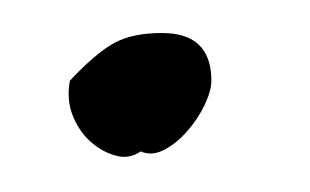

<svg xmlns="http://www.w3.org/2000/svg" viewBox="-20 -336 184 114"><path d="M21.5 -288.1Q37.1 -304.7 47.9 -310.5Q58.6 -316.4 76.2 -316.4Q105.5 -316.4 105.5 -288.1Q105.5 -282.2 101.6 -273.9Q97.7 -265.6 91.3 -258.3Q85 -251 77.6 -247.1Q70.3 -243.2 63.5 -246.1Q56.6 -241.2 48.3 -243.7Q40 -246.1 33.2 -252.4Q26.4 -258.8 22.9 -268.1Q19.5 -277.3 21.5 -288.1Z"/></svg>

Font: Shadows Into Light Two
Style: Regular
Weight: 400
Designer: Kimberly Geswein
Foundry: Kimberly Geswein
Version: Version 1.003 2012